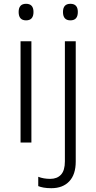

<svg xmlns="http://www.w3.org/2000/svg" viewBox="-20 -749 505 1009"><path d="M117 -729Q156 -729 156 -686Q156 -642 117 -642Q78 -642 78 -686Q78 -729 117 -729ZM145 -532V0H88V-532ZM311 -686Q311 -729 350 -729Q389 -729 389 -686Q389 -642 350 -642Q311 -642 311 -686ZM250 240Q227 240 210 237Q193 234 181 229V180Q209 191 244 191Q280 191 300.5 169Q321 147 321 99V-532H378V100Q378 168 344 204Q310 240 250 240Z"/></svg>

Font: Noto Sans Light
Style: Regular
Weight: 300
Designer: Monotype Design Team
Foundry: Monotype Imaging Inc.
Version: Version 2.007